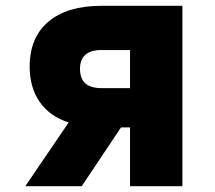

<svg xmlns="http://www.w3.org/2000/svg" viewBox="-20 -640 740 660"><path d="M67 0 216 -219Q151 -240 116.5 -289.5Q82 -339 82 -411Q82 -511 146.5 -565.5Q211 -620 328 -620H607V0H427V-202H396L261 0ZM329 -337H427V-468H329Q255 -468 255 -403Q255 -337 329 -337Z"/></svg>

Font: Martian Mono ExtraBold
Style: Regular
Weight: 800
Monospace: yes
Designer: Roman Shamin
Foundry: Evil Martians
Version: Version 1.000; ttfautohint (v1.8.4.7-5d5b)